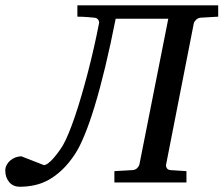

<svg xmlns="http://www.w3.org/2000/svg" viewBox="-83 -691 846 727"><path d="M676.8 -624Q666.5 -623 659.4 -616Q652.3 -608.9 650.9 -603L545.9 -67.9Q544.4 -62 548.3 -54.9Q552.2 -47.9 562 -46.9L623 -43V0H350.1V-43L418.9 -46.9Q430.2 -47.9 436.8 -54.9Q443.4 -62 444.8 -67.9L554.2 -620.1H355Q335.4 -520.5 315.4 -437.5Q295.4 -354.5 275.6 -289.6Q255.9 -224.6 236.8 -178.7Q217.8 -132.8 201.2 -107.9Q177.7 -72.3 152.8 -48.6Q127.9 -24.9 102.1 -10.5Q76.2 3.9 48.8 10Q21.5 16.1 -7.8 16.1Q-33.7 16.1 -48.3 -1.7Q-63 -19.5 -63 -44.9Q-63 -56.6 -57.6 -66.7Q-52.2 -76.7 -43.7 -83.7Q-35.2 -90.8 -24.2 -95Q-13.2 -99.1 -2 -99.1L83 -65.9Q90.3 -65.9 99.6 -73Q108.9 -80.1 118.7 -91.1Q128.4 -102.1 137.9 -115Q147.5 -127.9 154.8 -140.1Q164.6 -156.7 176.3 -184.8Q188 -212.9 200.4 -249.3Q212.9 -285.6 225.3 -328.4Q237.8 -371.1 249.8 -417Q261.7 -462.9 272.5 -510.3Q283.2 -557.6 292 -603Q293.5 -608.9 289.1 -616Q284.7 -623 273.9 -624Q263.2 -625 252 -626Q242.2 -627 231 -627.4Q219.7 -627.9 210 -627.9V-670.9H743.2V-627.9Z"/></svg>

Font: Charis SIL Cyr
Style: Italic
Weight: 400
Italic angle: -11°
Foundry: SIL International
Version: Version 5.000